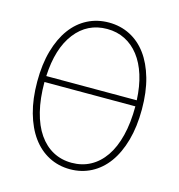

<svg xmlns="http://www.w3.org/2000/svg" viewBox="-103 -762 806 865"><g transform="rotate(15 300.0 -330.0)"><path d="M300 12Q246 12 201 -11.5Q156 -35 124 -79Q92 -123 74 -187Q56 -251 56 -332Q56 -413 74 -476Q92 -539 124 -582.5Q156 -626 201 -649Q246 -672 300 -672Q354 -672 399 -649Q444 -626 476 -582.5Q508 -539 526 -476Q544 -413 544 -332Q544 -251 526 -187Q508 -123 476 -79Q444 -35 399 -11.5Q354 12 300 12ZM300 -642Q208 -642 151.5 -569Q95 -496 89 -366H511Q508 -431 492 -482Q476 -533 448.5 -568.5Q421 -604 383.5 -623Q346 -642 300 -642ZM300 -18Q348 -18 387 -39Q426 -60 454 -100.5Q482 -141 497 -201Q512 -261 512 -338H88Q88 -261 103 -201Q118 -141 146 -100.5Q174 -60 213 -39Q252 -18 300 -18Z"/></g></svg>

Font: Source Code Pro ExtraLight
Style: Regular
Weight: 200
Monospace: yes
Designer: Paul D. Hunt, Teo Tuominen
Foundry: Adobe Systems Incorporated
Version: Version 2.030;PS 1.000;hotconv 16.6.51;makeotf.lib2.5.65220